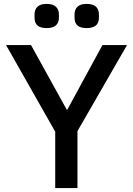

<svg xmlns="http://www.w3.org/2000/svg" viewBox="-20 -964 683 984"><path d="M157 -873V-890Q157 -915 172 -929.5Q187 -944 219 -944Q251 -944 266.5 -929.5Q282 -915 282 -890V-873Q282 -848 266.5 -834Q251 -820 219 -820Q157 -820 157 -873ZM362 -873V-890Q362 -915 377 -929.5Q392 -944 424 -944Q457 -944 472 -929.5Q487 -915 487 -890V-873Q487 -820 424 -820Q362 -820 362 -873ZM377 -292V0H263V-289L11 -733H139L322 -402H325L505 -733H631Z"/></svg>

Font: IBM Plex Sans JP Medium
Style: Regular
Weight: 500
Designer: Mike Abbink; Paul van der Laan; Pieter van Rosmalen; Wujin Sim; Yejin Wi; Jinhee Kim; Boomi Park; Yona Kim; Kichan Ma
Foundry: Sandoll Inc.
Version: Version 1.001